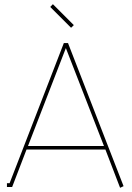

<svg xmlns="http://www.w3.org/2000/svg" viewBox="-20 -894 629 918"><path d="M319.8 -761.2 220.2 -860.8 232.9 -874 333 -773.9ZM285.2 -688H305.2L570.8 -3.9L554.2 3.9L483.9 -179.2H106.9L38.1 0H13.2V-18.1H25.9ZM294.9 -664.1 113.8 -195.8H477.1Z"/></svg>

Font: Rawengulk
Style: Light
Weight: 300
Version: Version 0.92